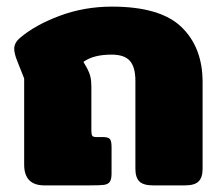

<svg xmlns="http://www.w3.org/2000/svg" viewBox="-20 -560 675 580"><path d="M53 -63V-323L32 -376Q23 -398 23 -413Q23 -431 41 -446Q87 -485 161 -512.5Q235 -540 318 -540Q464 -540 528 -478.5Q592 -417 592 -312V-50Q592 -24 580 -12Q568 0 539 0H442Q413 0 401 -12Q389 -24 389 -50V-316Q389 -357 372.5 -376Q356 -395 317 -395Q262 -395 232 -373L243 -354Q250 -341 253 -328.5Q256 -316 256 -298V-165Q256 -153 259 -149.5Q262 -146 270 -146H290Q307 -146 312 -140Q317 -134 317 -115V-36Q317 -18 311.5 -10.5Q306 -3 293.5 -1.5Q281 0 251 0H114Q53 0 53 -63Z"/></svg>

Font: Mitr SemiBold
Style: Regular
Weight: 600
Designer: Thanarat Vachiruckul
Foundry: Cadson Demak
Version: Version 1.002